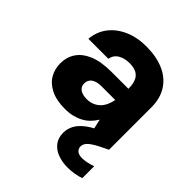

<svg xmlns="http://www.w3.org/2000/svg" viewBox="-198 -637 980 980"><g transform="rotate(45 292.0 -147.0)"><path d="M227 12Q165 12 124.5 -8Q84 -28 64.5 -61.5Q45 -95 45 -136Q45 -181 68 -215.5Q91 -250 138.5 -270Q186 -290 261 -290H383Q383 -323 374 -344.5Q365 -366 345.5 -376.5Q326 -387 294 -387Q259 -387 233.5 -372Q208 -357 202 -326H58Q63 -381 94 -421.5Q125 -462 177 -485Q229 -508 295 -508Q367 -508 420.5 -485Q474 -462 503.5 -416.5Q533 -371 533 -305V0H408L391 -74H390Q378 -54 362 -38Q346 -22 325.5 -11Q305 0 280.5 6Q256 12 227 12ZM269 -102Q293 -102 311.5 -110Q330 -118 343 -131.5Q356 -145 364 -163Q372 -181 376 -202H279Q253 -202 236.5 -195.5Q220 -189 212 -177.5Q204 -166 204 -150Q204 -134 212 -123.5Q220 -113 235 -107.5Q250 -102 269 -102ZM447 214Q408 214 376 202Q344 190 325 165.5Q306 141 306 104Q306 76 319.5 50Q333 24 366 -1Q399 -26 458 -50L501 -69L533 0L484 24Q448 43 433 58Q418 73 418 91Q418 108 430.5 118Q443 128 466 128Q481 128 500 124Q519 120 539 113V199Q519 206 495.5 210Q472 214 447 214Z"/></g></svg>

Font: DM Sans 28pt Black
Style: Regular
Weight: 900
Version: Version 4.004;gftools[0.9.30]